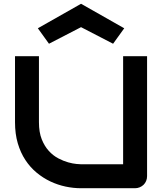

<svg xmlns="http://www.w3.org/2000/svg" viewBox="-20 -998 873 1018"><path d="M759.8 -64Q759.8 -50.3 754.9 -38.6Q750 -26.9 741.2 -18.3Q732.4 -9.8 720.7 -4.9Q709 0 695.8 0H409.7Q369.1 0 327.6 -8.8Q286.1 -17.6 247.3 -35.9Q208.5 -54.2 174.3 -82.5Q140.1 -110.8 114.5 -149.7Q88.9 -188.5 74.2 -238.5Q59.6 -288.6 59.6 -350.1V-700.2H186.5V-350.1Q186.5 -296.4 201.4 -259.3Q216.3 -222.2 239.3 -197.3Q262.2 -172.4 289.6 -158.2Q316.9 -144 341.6 -137.2Q366.2 -130.4 385 -128.7Q403.8 -127 409.7 -127H632.8V-700.2H759.8ZM579.6 -766.1 409.7 -854 239.7 -766.1 180.7 -848.1 409.7 -978 638.7 -848.1Z"/></svg>

Font: Audiowide
Style: Regular
Weight: 400
Designer: Astigmatic (AOETI)
Foundry: Astigmatic (AOETI)
Version: Version 1.002